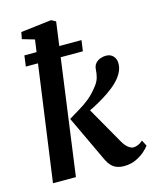

<svg xmlns="http://www.w3.org/2000/svg" viewBox="-121 -894 799 987"><g transform="rotate(-15 278.0 -401.0)"><path d="M39.5 0 141.5 -738 76.5 -757 83.5 -793 247 -812.5 270.5 -799.5 161.5 0ZM417 9.5Q394.5 9.5 377.5 3Q360.5 -3.5 348.5 -16.5Q336.5 -29.5 327.5 -48L210.5 -296.5Q239 -314.5 267 -330.8Q295 -347 322.5 -369.2Q350 -391.5 376 -426Q391 -445 396.8 -465.2Q402.5 -485.5 403.5 -505Q404.5 -527 415.2 -539.5Q426 -552 441.5 -557.5Q457 -563 471 -563Q496 -563 510 -547.5Q524 -532 524 -510Q524.5 -489.5 517 -471.2Q509.5 -453 498 -438Q480.5 -415 453.8 -393.8Q427 -372.5 397 -354.2Q367 -336 339.2 -322Q311.5 -308 291 -298.5L305 -340L433 -115.5Q445.5 -94 460.2 -82.5Q475 -71 487 -71Q496.5 -71 510 -75.8Q523.5 -80.5 538 -93.5L554 -62.5Q545.5 -50 526 -33Q506.5 -16 478.8 -3.2Q451 9.5 417 9.5ZM67.5 -673H371.5L363.5 -615.5H60Z"/></g></svg>

Font: Merriweather 24pt SemiBold
Style: Italic
Weight: 600
Italic angle: -7.8°
Version: Version 2.101